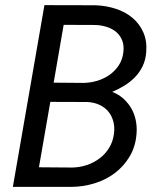

<svg xmlns="http://www.w3.org/2000/svg" viewBox="-20 -731 627 751"><path d="M30.3 0 153.8 -710.9 353.5 -710.4Q394.5 -709 431.9 -697Q469.2 -685.1 497.3 -661.9Q525.4 -638.7 540.5 -604.7Q555.7 -570.8 551.8 -525.4Q549.3 -495.6 537.8 -471.9Q526.4 -448.2 508.5 -429.7Q490.7 -411.1 467.5 -396.7Q444.3 -382.3 418.9 -371.6Q444.3 -361.8 462.9 -345Q481.4 -328.1 493.7 -306.9Q505.9 -285.6 511 -260.7Q516.1 -235.8 514.2 -209.5Q510.7 -159.2 487.8 -120.1Q464.8 -81.1 429.4 -54.2Q394 -27.3 349.1 -13.7Q304.2 0 257.3 0ZM176.8 -332.5 132.3 -76.7 262.2 -75.7Q292 -76.2 319.6 -85.4Q347.2 -94.7 369.6 -111.6Q392.1 -128.4 407 -152.8Q421.9 -177.2 425.8 -208Q429.2 -234.4 423.1 -256.6Q417 -278.8 403.3 -295.2Q389.6 -311.5 368.9 -321Q348.1 -330.6 321.8 -332ZM189.9 -407.7 307.1 -406.7Q334 -407.2 360.4 -415Q386.7 -422.9 408.2 -438Q429.7 -453.1 444.3 -475.1Q459 -497.1 462.4 -525.9Q465.8 -552.2 458.3 -572Q450.7 -591.8 435.5 -605Q420.4 -618.2 399.2 -625.2Q377.9 -632.3 354 -633.3L229 -633.8Z"/></svg>

Font: TypoPRO Roboto Mono
Style: Italic
Weight: 400
Designer: Google
Version: Version 2.000986; 2015; ttfautohint (v1.3)